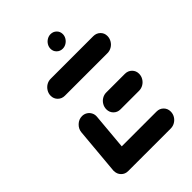

<svg xmlns="http://www.w3.org/2000/svg" viewBox="-196 -742 829 829"><g transform="rotate(-45 218.5 -327.5)"><path d="M43.7 -44.8 63 -261.1Q64.8 -280.7 79.8 -294.8Q94.8 -308.9 114.4 -308.9Q127.4 -308.9 137.8 -302.4Q148.1 -295.9 153.7 -285Q159.3 -274.1 158.1 -261.1L138.9 -44.8ZM399.3 -51.9Q399.3 -37.8 392.2 -25.9Q385.2 -14.1 373.1 -7Q361.1 0 347.4 0H87.4Q68.9 0 56.5 -12.6Q44.1 -25.2 44.1 -43.7Q44.1 -57.4 51.1 -69.3Q58.1 -81.1 70 -88.1Q81.9 -95.2 95.6 -95.2H355.9Q374.4 -95.2 386.9 -82.8Q399.3 -70.4 399.3 -51.9ZM209.3 -255.2Q209.3 -268.9 216.3 -280.9Q223.3 -293 235.2 -300Q247 -307 260.7 -307H374.4Q393 -307 405.6 -294.6Q418.1 -282.2 418.1 -264.1Q418.1 -250 410.9 -238Q403.7 -225.9 391.7 -218.9Q379.6 -211.9 365.9 -211.9H252.6Q234.1 -211.9 221.7 -224.3Q209.3 -236.7 209.3 -255.2ZM80.7 -466.3Q80.7 -480.4 88 -492.4Q95.2 -504.4 107 -511.5Q118.9 -518.5 132.6 -518.5H392.6Q411.5 -518.5 424.1 -506.3Q436.7 -494.1 436.7 -475.9Q436.7 -461.9 429.4 -449.6Q422.2 -437.4 410.2 -430.4Q398.1 -423.3 384.4 -423.3H124.4Q105.9 -423.3 93.3 -435.7Q80.7 -448.1 80.7 -466.3ZM223.7 -610.4Q223.7 -622.2 230 -632.6Q236.3 -643 246.7 -649.1Q257 -655.2 268.5 -655.2Q284.4 -655.2 295.4 -644.4Q306.3 -633.7 306.3 -617.8Q306.3 -606.3 300 -595.9Q293.7 -585.6 283.3 -579.4Q273 -573.3 261.5 -573.3Q245.6 -573.3 234.6 -584.1Q223.7 -594.8 223.7 -610.4Z"/></g></svg>

Font: 26F Galaxy Sans Extra Bold
Style: Italic
Weight: 800
Italic angle: -5°
Designer: C₂₉H₂₅N₃O₅
Version: Version 1.200